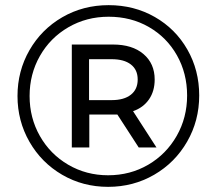

<svg xmlns="http://www.w3.org/2000/svg" viewBox="-20 -723 842 746"><path d="M581.5 -657C527.8 -687.7 468 -703 402 -703C336 -703 276 -687.3 222 -656C168 -624.7 125.5 -582 94.5 -528C63.5 -474 48 -414.7 48 -350C48 -285.3 63.5 -226 94.5 -172C125.5 -118 167.8 -75.3 221.5 -44C275.2 -12.7 334.7 3 400 3C465.3 3 525 -12.7 579 -44C633 -75.3 675.7 -118.2 707 -172.5C738.3 -226.8 754 -286.7 754 -352C754 -417.3 738.7 -476.8 708 -530.5C677.3 -584.2 635.2 -626.3 581.5 -657ZM556 -83C509.3 -55.7 457.3 -42 400 -42C343.3 -42 291.7 -55.7 245 -83C198.3 -110.3 161.7 -147.5 135 -194.5C108.3 -241.5 95 -293.3 95 -350C95 -406.7 108.3 -458.5 135 -505.5C161.7 -552.5 198.5 -589.7 245.5 -617C292.5 -644.3 344.7 -658 402 -658C460 -658 512.2 -644.7 558.5 -618C604.8 -591.3 641.2 -554.7 667.5 -508C693.8 -461.3 707 -409.3 707 -352C707 -294.7 693.5 -242.3 666.5 -195C639.5 -147.7 602.7 -110.3 556 -83ZM559 -337C573.7 -358.3 581 -384 581 -414C581 -455.3 566.5 -488.3 537.5 -513C508.5 -537.7 469 -550 419 -550H259V-150H327V-278H419H436L519 -150H588L497 -291C523.7 -300.3 544.3 -315.7 559 -337ZM488.5 -355C470.8 -341 446 -334 414 -334H326V-493H414C446 -493 470.8 -486.2 488.5 -472.5C506.2 -458.8 515 -439.3 515 -414C515 -388.7 506.2 -369 488.5 -355Z"/></svg>

Font: Rookery
Style: Regular
Weight: 400
Designer: Ryan Kimball / Julieta Ulanovsky
Foundry: Motorola Mobility LLC.
Version: Version 1.0